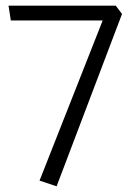

<svg xmlns="http://www.w3.org/2000/svg" viewBox="-20 -586 469 675"><path d="M179 69 409 -537 387 -566H10L18 -514H341L119 49Z"/></svg>

Font: Catamaran Light
Style: Regular
Weight: 300
Designer: Pria Ravichandran
Version: Version 2.000